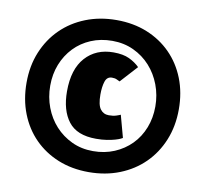

<svg xmlns="http://www.w3.org/2000/svg" viewBox="-79 -779 939 878"><g transform="rotate(10 391.0 -339.5)"><path d="M394 -693Q472 -693 536 -667Q600 -641 646.5 -594Q693 -547 718.5 -482.5Q744 -418 744 -340Q744 -262 717.5 -197Q691 -132 643.5 -85Q596 -38 530.5 -12Q465 14 387 14Q309 14 245 -12Q181 -38 134.5 -85Q88 -132 62.5 -197Q37 -262 37 -340Q37 -418 63.5 -482.5Q90 -547 137.5 -594Q185 -641 250.5 -667Q316 -693 394 -693ZM390 -84Q444 -84 489 -103Q534 -122 567 -155.5Q600 -189 618 -235Q636 -281 636 -334Q636 -387 618 -434.5Q600 -482 567.5 -518Q535 -554 490 -575Q445 -596 391 -596Q337 -596 292 -577Q247 -558 214.5 -524Q182 -490 164 -444.5Q146 -399 146 -345Q146 -292 164 -244.5Q182 -197 214.5 -161.5Q247 -126 291.5 -105Q336 -84 390 -84ZM455 -419Q448 -422 440 -426Q432 -430 418 -430Q395 -430 387 -405.5Q379 -381 379 -345Q379 -297 393.5 -277.5Q408 -258 433 -258Q453 -258 467 -262.5Q481 -267 487 -270L515 -167Q514 -166 505.5 -162Q497 -158 481.5 -153.5Q466 -149 444 -145.5Q422 -142 394 -142Q305 -142 265.5 -193.5Q226 -245 226 -333Q226 -436 275 -490.5Q324 -545 405 -545Q450 -545 478.5 -531.5Q507 -518 527 -498Z"/></g></svg>

Font: Amaranth
Style: Bold
Weight: 700
Designer: Gesine Todt
Foundry: Gesine Todt
Version: Version 1.001